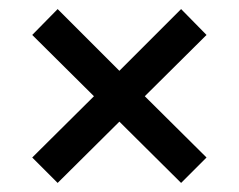

<svg xmlns="http://www.w3.org/2000/svg" viewBox="-20 -522 526 423"><path d="M107 -119 51 -175 187 -310 51 -445 107 -502 243 -366 379 -502 435 -445 299 -310 435 -175 379 -119 243 -254Z"/></svg>

Font: Bricolage Grotesque 48pt
Style: Regular
Weight: 400
Designer: Mathieu Triay
Foundry: Atelier Triay
Version: Version 1.000; ttfautohint (v1.8.4.7-5d5b);gftools[0.9.32]